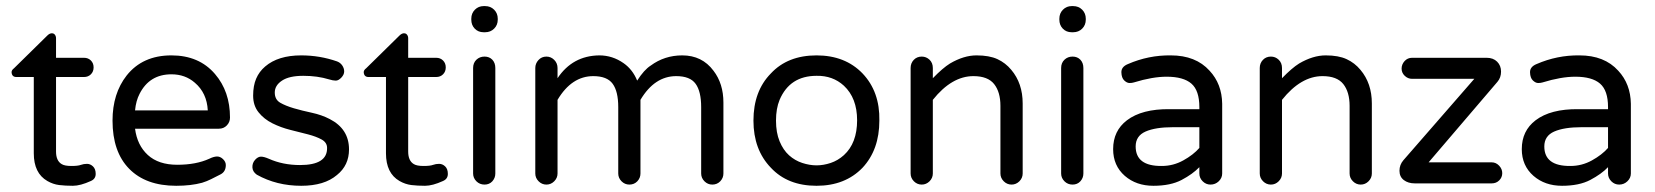

<svg xmlns="http://www.w3.org/2000/svg" viewBox="-20 -596 5379 624"><path d="M275.4 -7.8Q241.2 7.8 216.8 7.8Q192.4 7.8 172.4 5.4Q152.3 2.9 133.8 -7.8Q89.8 -33.2 89.8 -97.7V-345.7H33.2Q18.6 -345.7 17.6 -361.3Q17.6 -368.2 25.4 -374L133.8 -480.5Q140.6 -487.3 147.5 -487.8Q154.3 -488.3 158.2 -483.4Q162.1 -478.5 162.1 -471.7V-408.2H252.9Q266.6 -408.2 275.4 -399.4Q284.2 -390.6 284.2 -377Q284.2 -363.3 275.4 -354.5Q266.6 -345.7 252.9 -345.7H162.1V-103.5Q162.1 -73.2 180.7 -62.5Q190.4 -56.6 211.9 -56.6Q233.4 -56.6 242.7 -60.1Q252 -63.5 262.7 -63.5Q273.4 -63.5 282.2 -55.2Q291 -46.9 291 -30.8Q291 -14.6 275.4 -7.8Z M660.2 -80.1Q673.8 -86.9 684.6 -87.4Q695.3 -87.9 704.6 -79.1Q713.9 -70.3 713.9 -59.6Q713.9 -38.1 696.8 -29.3Q679.7 -20.5 666 -13.7Q652.3 -6.8 636.7 -2Q600.6 7.8 552.7 7.8Q454.1 7.8 399.9 -47.4Q345.7 -102.5 345.7 -204.1Q345.7 -292 391.6 -350.6Q443.4 -416 537.1 -416Q627 -416 678.7 -355.5Q727.5 -298.8 727.5 -213.9Q727.5 -199.2 717.3 -188.5Q707 -177.7 691.4 -177.7H418.9Q425.8 -124 460.4 -92.3Q495.1 -60.5 556.2 -60.5Q617.2 -60.5 660.2 -80.1ZM537.1 -354.5Q465.8 -354.5 433.6 -291Q421.9 -268.6 418.9 -237.3H655.3Q652.3 -293.9 613.3 -327.1Q582 -354.5 537.1 -354.5Z M955.1 -59.6Q1043.9 -59.6 1043 -115.2Q1043 -132.8 1025.4 -142.6Q1007.8 -152.3 981.4 -159.2Q955.1 -166 923.8 -173.8Q892.6 -181.6 865.2 -195.3Q837.9 -209 820.3 -231Q802.7 -252.9 802.7 -285.2Q802.7 -317.4 812.5 -340.3Q822.3 -363.3 841.8 -379.9Q883.8 -416 959 -416Q1019.5 -416 1075.2 -396.5Q1085.9 -392.6 1092.3 -383.3Q1098.6 -374 1098.6 -363.8Q1098.6 -353.5 1089.4 -343.8Q1080.1 -334 1071.3 -334Q1062.5 -334 1049.8 -337.9Q1011.7 -349.6 965.8 -349.6Q919.9 -349.6 896.5 -334Q873 -318.4 873 -295.4Q873 -272.5 890.6 -262.2Q908.2 -252 935.1 -244.1Q961.9 -236.3 993.7 -229.5Q1025.4 -222.7 1051.8 -209Q1114.3 -176.8 1114.3 -110.4Q1114.3 -58.6 1075.2 -27.3Q1034.2 7.8 959 7.8Q878.9 7.8 814.5 -28.3Q800.8 -38.1 800.3 -52.2Q799.8 -66.4 809.1 -76.7Q818.4 -86.9 828.1 -86.9Q837.9 -86.9 853.5 -80.1Q899.4 -59.6 955.1 -59.6Z M1419.9 -7.8Q1385.7 7.8 1361.3 7.8Q1336.9 7.8 1316.9 5.4Q1296.9 2.9 1278.3 -7.8Q1234.4 -33.2 1234.4 -97.7V-345.7H1177.7Q1163.1 -345.7 1162.1 -361.3Q1162.1 -368.2 1169.9 -374L1278.3 -480.5Q1285.2 -487.3 1292 -487.8Q1298.8 -488.3 1302.7 -483.4Q1306.6 -478.5 1306.6 -471.7V-408.2H1397.5Q1411.1 -408.2 1419.9 -399.4Q1428.7 -390.6 1428.7 -377Q1428.7 -363.3 1419.9 -354.5Q1411.1 -345.7 1397.5 -345.7H1306.6V-103.5Q1306.6 -73.2 1325.2 -62.5Q1335 -56.6 1356.4 -56.6Q1377.9 -56.6 1387.2 -60.1Q1396.5 -63.5 1407.2 -63.5Q1418 -63.5 1426.8 -55.2Q1435.5 -46.9 1435.5 -30.8Q1435.5 -14.6 1419.9 -7.8Z M1589.8 -375V-32.2Q1589.8 -17.6 1580.1 -6.8Q1570.3 3.9 1554.7 3.9Q1539.1 3.9 1528.3 -6.8Q1517.6 -17.6 1517.6 -32.2V-375Q1517.6 -391.6 1528.3 -401.9Q1539.1 -412.1 1554.7 -412.1Q1570.3 -412.1 1580.1 -401.9Q1589.8 -391.6 1589.8 -375ZM1597.7 -532.2Q1597.7 -514.6 1585.9 -502.9Q1574.2 -491.2 1556.6 -491.2H1551.8Q1534.2 -491.2 1522.9 -502.9Q1511.7 -514.6 1511.7 -532.2V-535.2Q1511.7 -552.7 1523.4 -564.5Q1535.2 -576.2 1551.8 -576.2H1556.6Q1574.2 -576.2 1585.9 -564.5Q1597.7 -552.7 1597.7 -535.2Z M1792 -341.8Q1840.8 -415 1927.7 -416Q1970.7 -416 2006.8 -390.6Q2036.1 -370.1 2050.8 -334Q2073.2 -369.1 2094.7 -382.8Q2139.6 -416 2197.3 -416Q2261.7 -416 2298.8 -366.2Q2331.1 -324.2 2331.1 -262.7V-32.2Q2331.1 -17.6 2320.8 -6.8Q2310.5 3.9 2294.9 3.9Q2280.3 3.9 2269.5 -6.8Q2258.8 -17.6 2258.8 -32.2V-248Q2258.8 -298.8 2240.7 -323.7Q2222.7 -348.6 2177.7 -348.6Q2107.4 -348.6 2061.5 -271.5V-32.2Q2061.5 -17.6 2051.3 -6.8Q2041 3.9 2025.4 3.9Q2010.7 3.9 2000 -6.8Q1989.3 -17.6 1989.3 -32.2V-248Q1989.3 -298.8 1971.2 -323.7Q1953.1 -348.6 1908.2 -348.6Q1837.9 -348.6 1792 -271.5V-32.2Q1792 -17.6 1781.2 -6.8Q1770.5 3.9 1755.9 3.9Q1741.2 3.9 1730.5 -6.8Q1719.7 -17.6 1719.7 -32.2V-375Q1719.7 -389.6 1730 -400.9Q1740.2 -412.1 1755.9 -412.1Q1770.5 -412.1 1781.2 -401.4Q1792 -390.6 1792 -375Z M2633.8 -416Q2726.6 -416 2783.2 -357.4Q2839.8 -297.9 2837.9 -204.1Q2837.9 -109.4 2783.2 -50.8Q2726.6 7.8 2633.8 7.8Q2540 7.8 2485.4 -50.8Q2428.7 -109.4 2428.7 -204.1Q2428.7 -299.8 2485.4 -357.4Q2540 -416 2633.8 -416ZM2722.7 -91.8Q2765.6 -130.9 2765.6 -205.1Q2765.6 -277.3 2722.7 -317.4Q2686.5 -350.6 2633.8 -349.6Q2546.9 -349.6 2513.7 -271.5Q2502 -243.2 2502 -204.1Q2502 -165 2513.7 -136.7Q2525.4 -108.4 2544.4 -91.3Q2563.5 -74.2 2587.4 -66.4Q2611.3 -58.6 2633.8 -58.6Q2656.2 -58.6 2679.7 -66.4Q2703.1 -74.2 2722.7 -91.8Z M3143.6 -348.6Q3073.2 -348.6 3011.7 -271.5V-32.2Q3011.7 -17.6 3001 -6.8Q2990.2 3.9 2975.6 3.9Q2960.9 3.9 2950.2 -6.8Q2939.5 -17.6 2939.5 -32.2V-375Q2939.5 -390.6 2949.7 -401.4Q2960 -412.1 2975.6 -412.1Q2990.2 -412.1 3001 -401.9Q3011.7 -391.6 3011.7 -375V-341.8Q3043.9 -375 3067.4 -389.6Q3112.3 -416 3153.8 -416Q3195.3 -416 3221.7 -403.8Q3248 -391.6 3266.6 -369.1Q3303.7 -325.2 3303.7 -259.8V-32.2Q3303.7 -17.6 3293 -6.8Q3282.2 3.9 3267.6 3.9Q3252.9 3.9 3242.2 -6.8Q3231.4 -17.6 3231.4 -32.2V-252Q3231.4 -296.9 3210.9 -322.8Q3190.4 -348.6 3143.6 -348.6Z M3501 -375V-32.2Q3501 -17.6 3491.2 -6.8Q3481.4 3.9 3465.8 3.9Q3450.2 3.9 3439.5 -6.8Q3428.7 -17.6 3428.7 -32.2V-375Q3428.7 -391.6 3439.5 -401.9Q3450.2 -412.1 3465.8 -412.1Q3481.4 -412.1 3491.2 -401.9Q3501 -391.6 3501 -375ZM3508.8 -532.2Q3508.8 -514.6 3497.1 -502.9Q3485.4 -491.2 3467.8 -491.2H3462.9Q3445.3 -491.2 3434.1 -502.9Q3422.9 -514.6 3422.9 -532.2V-535.2Q3422.9 -552.7 3434.6 -564.5Q3446.3 -576.2 3462.9 -576.2H3467.8Q3485.4 -576.2 3497.1 -564.5Q3508.8 -552.7 3508.8 -535.2Z M3645.5 -387.7Q3712.9 -417 3785.2 -416Q3866.2 -416 3911.1 -366.2Q3951.2 -323.2 3952.1 -258.8V-32.2Q3952.1 -17.6 3940.9 -6.8Q3929.7 3.9 3914.1 3.9Q3899.4 3.9 3888.7 -6.8Q3877.9 -17.6 3877.9 -32.2V-52.7Q3856.4 -30.3 3820.3 -11.2Q3784.2 7.8 3728.5 7.8Q3672.9 7.8 3635.7 -24.4Q3597.7 -57.6 3597.7 -111.3Q3597.7 -170.9 3642.6 -205.1Q3691.4 -242.2 3781.2 -241.2H3877.9V-248Q3877.9 -301.8 3852.1 -324.2Q3826.2 -346.7 3771.5 -346.7Q3725.6 -346.7 3665 -328.1Q3659.2 -326.2 3650.9 -326.2Q3642.6 -326.2 3633.8 -334.5Q3625 -342.8 3624.5 -360.8Q3624 -378.9 3645.5 -387.7ZM3670.9 -120.1Q3670.9 -55.7 3755.9 -56.6Q3793 -56.6 3825.7 -74.7Q3858.4 -92.8 3877.9 -115.2V-182.6H3792Q3735.4 -182.6 3703.1 -168.5Q3670.9 -154.3 3670.9 -120.1Z M4278.3 -348.6Q4208 -348.6 4146.5 -271.5V-32.2Q4146.5 -17.6 4135.7 -6.8Q4125 3.9 4110.4 3.9Q4095.7 3.9 4085 -6.8Q4074.2 -17.6 4074.2 -32.2V-375Q4074.2 -390.6 4084.5 -401.4Q4094.7 -412.1 4110.4 -412.1Q4125 -412.1 4135.7 -401.9Q4146.5 -391.6 4146.5 -375V-341.8Q4178.7 -375 4202.1 -389.6Q4247.1 -416 4288.6 -416Q4330.1 -416 4356.4 -403.8Q4382.8 -391.6 4401.4 -369.1Q4438.5 -325.2 4438.5 -259.8V-32.2Q4438.5 -17.6 4427.7 -6.8Q4417 3.9 4402.3 3.9Q4387.7 3.9 4377 -6.8Q4366.2 -17.6 4366.2 -32.2V-252Q4366.2 -296.9 4345.7 -322.8Q4325.2 -348.6 4278.3 -348.6Z M4862.3 -33.2Q4862.3 -19.5 4852.5 -9.8Q4842.8 0 4828.1 0H4578.1Q4556.6 0 4542.5 -10.7Q4528.3 -21.5 4528.3 -41Q4528.3 -60.5 4541 -75.2L4771.5 -339.8H4569.3Q4555.7 -339.8 4545.4 -349.6Q4535.2 -359.4 4535.2 -373Q4535.2 -386.7 4544.9 -397.5Q4554.7 -408.2 4569.3 -408.2H4811.5Q4833 -408.2 4845.7 -395.5Q4858.4 -382.8 4858.4 -363.3Q4858.4 -343.8 4846.7 -330.1L4623 -68.4H4828.1Q4841.8 -68.4 4852.1 -57.6Q4862.3 -46.9 4862.3 -33.2Z M4973.6 -387.7Q5041 -417 5113.3 -416Q5194.3 -416 5239.3 -366.2Q5279.3 -323.2 5280.3 -258.8V-32.2Q5280.3 -17.6 5269 -6.8Q5257.8 3.9 5242.2 3.9Q5227.5 3.9 5216.8 -6.8Q5206.1 -17.6 5206.1 -32.2V-52.7Q5184.6 -30.3 5148.4 -11.2Q5112.3 7.8 5056.6 7.8Q5001 7.8 4963.9 -24.4Q4925.8 -57.6 4925.8 -111.3Q4925.8 -170.9 4970.7 -205.1Q5019.5 -242.2 5109.4 -241.2H5206.1V-248Q5206.1 -301.8 5180.2 -324.2Q5154.3 -346.7 5099.6 -346.7Q5053.7 -346.7 4993.2 -328.1Q4987.3 -326.2 4979 -326.2Q4970.7 -326.2 4961.9 -334.5Q4953.1 -342.8 4952.6 -360.8Q4952.1 -378.9 4973.6 -387.7ZM4999 -120.1Q4999 -55.7 5084 -56.6Q5121.1 -56.6 5153.8 -74.7Q5186.5 -92.8 5206.1 -115.2V-182.6H5120.1Q5063.5 -182.6 5031.2 -168.5Q4999 -154.3 4999 -120.1Z"/></svg>

Font: NTR
Style: Regular
Weight: 400
Designer: Purushoth Kumar Guthula
Foundry: Silicon Andhra, USA.
Version: Version 1.0.5; ttfautohint (v1.2.25-373a) -l 7 -r 28 -G 50 -